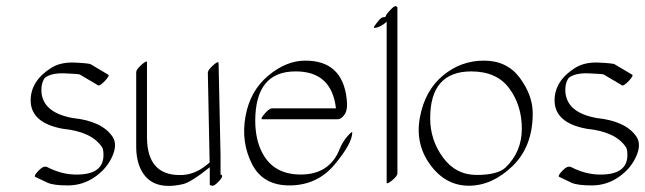

<svg xmlns="http://www.w3.org/2000/svg" viewBox="-20 -575 2107 627"><path d="M134.3 -29.3Q182.6 -4.4 231.4 -4.9Q317.9 -5.4 317.9 -68.4Q317.9 -87.9 313 -94.7Q279.3 -145 186 -154.3Q80.1 -173.3 80.1 -247.6Q80.6 -311.5 147.5 -353.5Q178.7 -373 226.1 -370.6Q273.4 -368.2 276.9 -364.7L333.5 -331.1Q338.9 -328.1 322.3 -310.5Q305.7 -293 300.3 -296.4L243.2 -330.1Q242.7 -330.1 240.2 -331.8Q237.8 -333.5 192.6 -335.4Q147.5 -337.4 126.5 -320.8Q112.8 -302.2 115.7 -270.5Q123.5 -206.5 217.8 -189.5Q313 -179.7 347.7 -128.4Q364.3 -103 346.2 -63.2Q328.1 -23.4 289.1 3.4Q250 30.3 202.6 30.5Q155.3 30.8 134.8 21.5Q114.3 12.2 94.7 2.4Q89.8 -1 106.2 -18.1Q122.6 -35.2 134.3 -29.3Z M700.2 -67.4V-4.9Q712.4 -2.4 696.3 15.4Q680.2 33.2 672.6 31.5Q665 29.8 665 28.3V-28.8Q603.5 20.5 577.1 26.4Q465.8 51.8 434.1 -35.6Q425.3 -60.5 424.8 -92.3V-339.8Q424.8 -348.1 442.4 -363.8Q460 -379.4 460 -371.1V-123.5Q461.9 -3.9 565.9 -3.4Q613.3 -2 655.8 -37.1Q660.6 -41 664.6 -44.4Q661.6 -191.4 658.7 -337.9Q658.7 -346.2 676 -361.8Q693.4 -377.4 693.8 -369.1Z M835.4 -78.1Q872.6 -3.9 964.8 -5.1Q1057.1 -6.3 1089.4 -88.9Q1098.1 -110.8 1114.5 -129.9Q1130.9 -148.9 1130.4 -141.1Q1129.4 -106 1073.2 -38.3Q1017.1 29.3 928 30.5Q838.9 31.7 802.7 -39.8Q766.6 -111.3 781.7 -195.1Q796.9 -278.8 856.2 -328.1Q915.5 -377.4 977.5 -377Q1098.6 -377 1112.3 -251Q1116.2 -216.3 1105.2 -200.9Q1094.2 -185.5 1082.5 -185.5H836.9Q828.6 -185.5 844 -203.4Q859.4 -221.2 867.7 -221.2H1077.1Q1063 -341.8 946.3 -341.8Q813.5 -342.8 813.5 -179.7Q814 -120.1 835.4 -78.1Z M1277.8 -8.8Q1277.8 -0.5 1261.5 13.2Q1245.1 26.9 1242.7 22.5V-503.9Q1223.1 -486.3 1204.6 -483.9Q1198.2 -482.9 1203.1 -490.2Q1208 -497.6 1216.6 -507.8Q1225.1 -518.1 1231 -518.6Q1236.8 -519 1238.8 -520Q1239.7 -522 1241.2 -525.9Q1242.7 -529.8 1255.6 -543.5Q1268.6 -557.1 1273.2 -554.7Q1277.8 -552.2 1277.8 -550.8Z M1719.7 -205.1Q1719.7 -96.2 1653.6 -32.5Q1587.4 31.2 1511.5 31.5Q1435.5 31.7 1385.3 -36.6Q1335 -105 1351.3 -192.1Q1367.7 -279.3 1426.3 -328.1Q1484.9 -377 1560.5 -377Q1636.2 -377 1678 -320.1Q1719.7 -263.2 1719.7 -205.1ZM1519 -341.8Q1384.8 -341.8 1384.8 -189Q1384.8 -117.7 1426.8 -60.5Q1468.8 -3.4 1537.6 -3.7Q1606.4 -3.9 1631.8 -28.8Q1684.1 -79.6 1684.1 -155Q1684.1 -230.5 1643.3 -286.1Q1602.5 -341.8 1519 -341.8Z M1845.2 -29.3Q1893.6 -4.4 1942.4 -4.9Q2028.8 -5.4 2028.8 -68.4Q2028.8 -87.9 2023.9 -94.7Q1990.2 -145 1897 -154.3Q1791 -173.3 1791 -247.6Q1791.5 -311.5 1858.4 -353.5Q1889.6 -373 1937 -370.6Q1984.4 -368.2 1987.8 -364.7L2044.4 -331.1Q2049.8 -328.1 2033.2 -310.5Q2016.6 -293 2011.2 -296.4L1954.1 -330.1Q1953.6 -330.1 1951.2 -331.8Q1948.7 -333.5 1903.6 -335.4Q1858.4 -337.4 1837.4 -320.8Q1823.7 -302.2 1826.7 -270.5Q1834.5 -206.5 1928.7 -189.5Q2023.9 -179.7 2058.6 -128.4Q2075.2 -103 2057.1 -63.2Q2039.1 -23.4 2000 3.4Q1960.9 30.3 1913.6 30.5Q1866.2 30.8 1845.7 21.5Q1825.2 12.2 1805.7 2.4Q1800.8 -1 1817.1 -18.1Q1833.5 -35.2 1845.2 -29.3Z"/></svg>

Font: ML-NILA03
Style: Regular
Weight: 400
Designer: CLT@C-DIT
Version: Version ML-NILA03 1.0